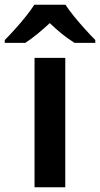

<svg xmlns="http://www.w3.org/2000/svg" viewBox="-67 -786 420 806"><path d="M207 0H78V-543H207ZM208 -766Q222 -744 244.5 -716.5Q267 -689 291 -662.5Q315 -636 333 -618V-606H246Q220 -622 194 -643Q168 -664 142 -689Q115 -664 90 -643.5Q65 -623 39 -606H-47V-618Q-28 -637 -4.5 -663Q19 -689 41 -716.5Q63 -744 77 -766Z"/></svg>

Font: Noto Sans Syriac Eastern SemiBold
Style: Regular
Weight: 600
Designer: Patrick Giasson and the Monotype Design Team
Foundry: Monotype Imaging Inc.
Version: Version 3.001